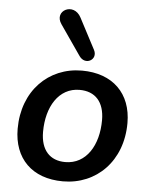

<svg xmlns="http://www.w3.org/2000/svg" viewBox="-55 -816 680 871"><g transform="rotate(5 285.5 -380.5)"><path d="M264 10C416 10 533 -105 533 -279C533 -413 448 -498 307 -498C155 -498 39 -383 39 -210C39 -75 123 10 264 10ZM267 -78C197 -78 155 -123 155 -206C155 -320 209 -410 304 -410C375 -410 417 -365 417 -282C417 -168 363 -78 267 -78ZM196 -699 290 -563C319 -521 375 -553 353 -596L279 -737C244 -805 154 -759 196 -699Z"/></g></svg>

Font: SN Pro Semibold
Style: Italic
Weight: 600
Italic angle: -9°
Designer: Tobias Whetton
Foundry: Supernotes
Version: Version 1.001;Glyphs 3.2 (3249)